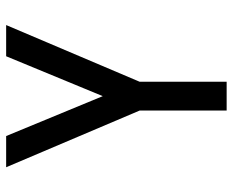

<svg xmlns="http://www.w3.org/2000/svg" viewBox="-88 -688 775 640"><g transform="rotate(-90 300.0 -367.5)"><path d="M252 0V-290L63 -735H167L300 -413L433 -735H537L348 -290V0Z"/></g></svg>

Font: Iosevka Fixed Medium Extended
Style: Regular
Weight: 500
Width: 7
Monospace: yes
Designer: Belleve Invis
Foundry: Belleve Invis
Version: Version 24.1.1; ttfautohint (v1.8.4)